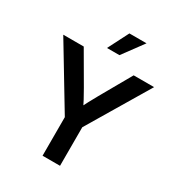

<svg xmlns="http://www.w3.org/2000/svg" viewBox="-217 -1078 1118 1213"><g transform="rotate(30 341.5 -471.5)"><path d="M279.3 0V-281.2L10.3 -727.5H159.7L290.5 -502.4Q309.6 -469.7 326.7 -437.5Q343.8 -405.3 361.3 -369.6H326.7Q343.3 -405.3 360.4 -437.5Q377.4 -469.7 396 -502.4L523.9 -727.5H672.9L406.7 -281.2V0ZM291.5 -793 368.2 -943.4H493.2L382.3 -793Z"/></g></svg>

Font: Inter 28pt SemiBold
Style: Regular
Weight: 600
Designer: Rasmus Andersson
Foundry: rsms
Version: Version 4.001;git-66647c0bb